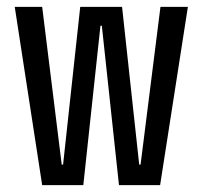

<svg xmlns="http://www.w3.org/2000/svg" viewBox="-20 -540 590 560"><path d="M103 0 23 -520H103L160 -60H164L214 -520H336L386 -60H390L448 -520H528L447 0H327L277 -465H273L223 0Z"/></svg>

Font: M PLUS Code Latin SemiExpanded
Style: Regular
Weight: 400
Width: 6
Designer: Coji Morishita
Foundry: UNDERFOREST DESIGN
Version: Version 1.002; ttfautohint (v1.8.3)